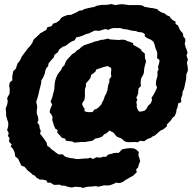

<svg xmlns="http://www.w3.org/2000/svg" viewBox="-20 -749 945 945"><path d="M571 -611H539L525 -608L514 -602L497 -606L475 -599L466 -597L447 -599L428 -590L419 -585L406 -582L385 -573L374 -569L355 -565L348 -551L329 -543L314 -532L302 -523L289 -519L271 -505L265 -492L248 -479L245 -467L233 -454L219 -437L217 -424L207 -412L203 -400L200 -385L191 -365L183 -353V-341L178 -321L174 -306L168 -279L163 -262L158 -247L162 -233L163 -219L161 -206V-190L167 -174L169 -158L164 -145L173 -134L176 -115L181 -106L177 -91L185 -81L198 -64L205 -53L209 -48L213 -31L227 -22L231 -16L243 -8L255 2L268 11H290L295 18L306 24L327 29L345 31L349 33L365 34L397 31H412L426 27L437 34L454 25L473 27L489 22L502 23L512 12L525 9L541 4L565 3L581 -14L600 -18L622 -20L640 -18L650 -13L663 -1L661 16L665 26L670 44L665 56L659 76L650 84L653 99L635 116L620 124L596 138L584 147L569 152L550 150L544 154L524 162L510 164L493 163L464 170L451 167L432 169L411 170L388 176L377 172L350 170L334 174L313 170L299 165L281 164L275 160L246 161L228 150H214L208 139L190 135H176L159 125L152 116L141 111L134 104L116 90L101 72L85 66L79 53L73 41L69 32L55 21L52 1L44 -16L32 -29L38 -37L24 -53L27 -70L19 -80L23 -94L15 -109L20 -126L21 -142L14 -167L10 -179V-196L8 -214L16 -237L18 -252L15 -266L27 -288L28 -311L25 -327L28 -343L41 -354L40 -370L45 -399L58 -411L66 -436L79 -452L86 -469L100 -488L115 -508L129 -524L139 -538L146 -555L166 -573L178 -585L208 -602L213 -615L233 -620L242 -633L258 -638L273 -649L281 -661L293 -668L312 -675L330 -676L360 -690L369 -696L388 -699L393 -704L423 -711L444 -715L457 -721L481 -725H504L529 -729L546 -724L573 -728H584L602 -726L612 -724H625H650H666L681 -722L692 -715L711 -712L720 -710L732 -709L754 -704L760 -697L773 -689L792 -682L799 -675L815 -668L820 -660L830 -650L844 -643V-631L857 -623L862 -608L870 -596L880 -585L883 -568L892 -558V-545L889 -534L894 -515L898 -506L903 -490L898 -476L905 -455L900 -442L902 -430L904 -415L905 -403L897 -382L896 -360L893 -345L889 -326L886 -313L878 -295V-284L871 -264L872 -246L857 -240L854 -221L849 -210L847 -195L840 -178L830 -170L819 -154L801 -136L802 -128L786 -114L768 -105L756 -94L742 -82L726 -75V-72L706 -65L690 -54L669 -56L659 -49L643 -50L609 -49L594 -53L586 -60L578 -67L558 -75L552 -79L539 -96L527 -102L520 -107L504 -93L493 -88L483 -77L466 -70L449 -67L435 -56L408 -52L402 -50H378L346 -47L335 -53L323 -54L303 -57L302 -66L284 -71L277 -80L262 -96L263 -109L253 -115L246 -129L243 -139L237 -159L239 -173L233 -185L224 -197L228 -214L237 -234L229 -249L237 -269L241 -285L247 -308L249 -334L251 -349L255 -363L262 -380L268 -389L281 -405L286 -417L297 -428L303 -444L309 -454L321 -467L336 -483L347 -489L360 -502L372 -509L380 -517L395 -527L408 -531L432 -539L448 -545L463 -548L477 -553H486L511 -559L522 -555L566 -552L580 -554L599 -552L602 -548L619 -543L635 -537L636 -528L657 -517L675 -505L676 -499L693 -485V-473L694 -462L699 -448L691 -418L689 -404L688 -389L683 -378L674 -361L672 -341L674 -326L662 -314L660 -297V-288L651 -268L656 -258L651 -247L654 -231L652 -227L656 -213L664 -200H675L691 -204L701 -213L707 -226L723 -242L728 -256L726 -268L736 -283L744 -298L753 -318L747 -334L749 -354L755 -374V-397L760 -406L758 -421L764 -441L765 -454L753 -463L754 -480L753 -494L747 -507L744 -517L741 -529L735 -544L722 -554L703 -562L692 -571L693 -581L681 -589L659 -592L649 -596L630 -598L613 -602L602 -605H592ZM435 -197 445 -210 455 -213 465 -220 478 -234 484 -247 490 -258 496 -276 503 -289 508 -303 511 -319 513 -333 518 -342V-359L528 -372L526 -387L528 -407L525 -416L509 -424L490 -419L469 -412L454 -407L450 -397L441 -389L429 -381L425 -365L415 -352L403 -339V-325L398 -310V-291V-274L395 -256L388 -246L384 -237L389 -224L396 -215V-202L403 -199L416 -197Z"/></svg>

Font: Winky Rough ExtraBold
Style: Italic
Weight: 800
Italic angle: -8.97852°
Designer: Simon Atzbach
Foundry: typofactur
Version: Version 1.206; ttfautohint (v1.8.4.7-5d5b)